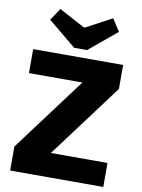

<svg xmlns="http://www.w3.org/2000/svg" viewBox="-100 -1005 795 1072"><g transform="rotate(10 297.5 -468.5)"><path d="M267 -737 108 -868 154 -937 299 -859H307L453 -937L498 -868L340 -737ZM562 -136V0H34V-136L346 -554H43V-690H553V-554L241 -136Z"/></g></svg>

Font: Exo 2.0 Extra Bold
Style: Regular
Weight: 800
Designer: Natanael Gama
Version: Version 1.001;PS 001.001;hotconv 1.0.70;makeotf.lib2.5.58329